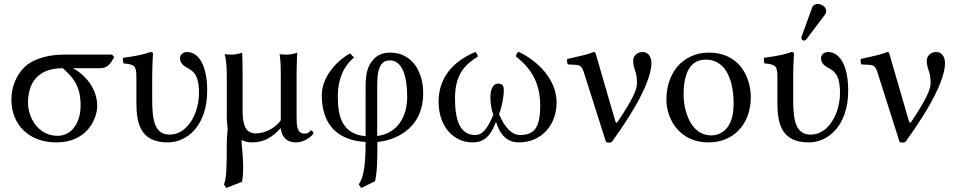

<svg xmlns="http://www.w3.org/2000/svg" viewBox="-20 -702 4779 960"><path d="M480 -361C517 -361 533 -383 551 -417L540 -429H299C208 -429 137 -401 102 -366C60 -324 37 -265 37 -204C37 -78 125 10 262 10C421 10 466 -115 466 -172C466 -261 404 -330 344 -361ZM269 -23C166 -23 120 -120 120 -188C120 -283 165 -361 294 -361C351 -311 383 -266 383 -175C383 -81 333 -23 269 -23Z M741 -321C741 -371 745 -435 745 -435C745 -439 740 -442 732 -442C704 -431 664 -422 595 -413C593 -407 595 -391 597 -385C652 -380 662 -374 662 -317V-187C662 -80 685 10 819 10C917 10 1016 -75 1016 -249C1016 -369 977 -442 914 -442C897 -442 880 -429 880 -412C880 -389 894 -375 914 -364C943 -348 975 -333 975 -237C975 -139 920 -29 828 -29C753 -29 741 -102 741 -203Z M1382 -60H1384C1387 -32 1402 10 1460 10C1509 10 1547 -30 1547 -35C1547 -42 1540 -50 1536 -50C1530 -50 1527 -34 1503 -34C1464 -34 1463 -75 1463 -121V-343C1463 -375 1466 -439 1466 -439C1451 -433 1432 -429 1413 -429C1400 -429 1384 -430 1378 -431C1384 -399 1384 -350 1384 -322V-101C1362 -68 1312 -35 1258 -35C1205 -35 1193 -84 1193 -149V-343C1193 -375 1191 -439 1191 -439C1176 -433 1157 -429 1138 -429C1125 -429 1109 -430 1103 -431C1113 -399 1114 -350 1114 -322V-112C1114 -93 1118 -70 1118 -59C1118 -38 1114 -20 1114 7C1114 131 1113 186 1100 220L1111 238L1190 207C1194 186 1196 161 1196 136C1196 83 1188 24 1188 5C1188 1 1189 -1 1189 -2C1201 5 1221 10 1239 10C1300 10 1342 -16 1382 -60Z M1867 8C1933 2 2096 -42 2096 -237C2096 -339 2044 -439 1930 -439C1904 -439 1875 -432 1853 -411C1815 -372 1808 -333 1808 -260V-21C1694 -31 1669 -115 1669 -218C1669 -328 1715 -386 1750 -414L1731 -435C1685 -413 1589 -330 1589 -227C1589 -90 1656 -1 1808 8C1808 132 1797 185 1774 220L1786 238L1855 204C1866 162 1867 93 1867 8ZM2016 -218C2016 -118 1967 -35 1866 -22V-276C1866 -377 1892 -400 1930 -400C1991 -400 2016 -321 2016 -218Z M2763 -189C2763 -305 2669 -397 2575 -442C2562 -439 2561 -427 2560 -419C2664 -340 2681 -247 2681 -174C2681 -64 2652 -27 2580 -27C2540 -27 2505 -62 2475 -131C2490 -168 2499 -223 2499 -247C2499 -271 2496 -284 2469 -284C2443 -284 2432 -249 2432 -218C2432 -198 2434 -161 2447 -128C2416 -57 2393 -27 2356 -27C2282 -27 2255 -97 2255 -209C2255 -331 2304 -378 2369 -419C2368 -428 2364 -438 2356 -442C2243 -394 2173 -312 2173 -194C2173 -63 2253 10 2343 10C2400 10 2433 -21 2460 -93C2482 -21 2522 10 2573 10C2695 10 2763 -85 2763 -189Z M2899 -341 3010 8C3020 12 3029 12 3039 8C3176 -181 3237 -313 3237 -387C3237 -415 3223 -442 3193 -442C3162 -442 3146 -418 3146 -401C3146 -350 3165 -352 3165 -286C3165 -253 3141 -202 3069 -94C3063 -84 3059 -89 3056 -98L2960 -429C2957 -440 2955 -442 2948 -442C2918 -429 2876 -421 2816 -407C2814 -399 2815 -388 2819 -380L2856 -378C2879 -377 2890 -370 2899 -341Z M3312 -205C3312 -103 3380 10 3522 10C3586 10 3635 -13 3669 -46C3714 -90 3734 -153 3734 -214C3734 -318 3677 -439 3524 -439C3458 -439 3404 -412 3367 -369C3331 -326 3312 -268 3312 -205ZM3509 -404C3595 -404 3648 -326 3648 -182C3648 -56 3583 -25 3536 -25C3432 -25 3398 -151 3398 -228C3398 -315 3419 -404 3509 -404Z M3946 -321C3946 -371 3950 -435 3950 -435C3950 -439 3945 -442 3937 -442C3909 -431 3869 -422 3800 -413C3798 -407 3800 -391 3802 -385C3857 -380 3867 -374 3867 -317V-187C3867 -80 3890 10 4024 10C4122 10 4221 -75 4221 -249C4221 -369 4182 -442 4119 -442C4102 -442 4085 -429 4085 -412C4085 -389 4099 -375 4119 -364C4148 -348 4180 -333 4180 -237C4180 -139 4125 -29 4033 -29C3958 -29 3946 -102 3946 -203ZM4069 -682C4056 -682 4045 -676 4041 -665L3989 -522C3988 -519 3987 -515 3987 -512C3987 -505 3993 -499 4001 -499C4005 -499 4010 -503 4013 -507L4105 -629C4109 -634 4111 -642 4111 -647C4111 -667 4089 -682 4069 -682Z M4367 -341 4478 8C4488 12 4497 12 4507 8C4644 -181 4705 -313 4705 -387C4705 -415 4691 -442 4661 -442C4630 -442 4614 -418 4614 -401C4614 -350 4633 -352 4633 -286C4633 -253 4609 -202 4537 -94C4531 -84 4527 -89 4524 -98L4428 -429C4425 -440 4423 -442 4416 -442C4386 -429 4344 -421 4284 -407C4282 -399 4283 -388 4287 -380L4324 -378C4347 -377 4358 -370 4367 -341Z"/></svg>

Font: Libertinus Serif
Style: Regular
Weight: 400
Designer: Philipp H. Poll, Khaled Hosny
Foundry: Caleb Maclennan
Version: Version 7.050;RELEASE